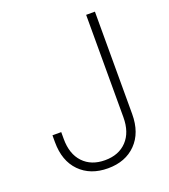

<svg xmlns="http://www.w3.org/2000/svg" viewBox="-135 -826 822 933"><g transform="rotate(-20 276.0 -359.5)"><path d="M263.7 9.8Q172.9 9.8 118.4 -45.7Q64 -101.1 64 -198.2V-233.4H109.4V-198.2Q109.4 -120.1 150.9 -76.2Q192.4 -32.2 263.7 -32.2Q335 -32.2 376.5 -76.2Q418 -120.1 418 -198.2V-727.5H463.4V-198.2Q463.4 -101.1 408.9 -45.7Q354.5 9.8 263.7 9.8Z"/></g></svg>

Font: Inter 18pt ExtraLight
Style: Regular
Weight: 250
Designer: Rasmus Andersson
Foundry: rsms
Version: Version 4.001;git-66647c0bb